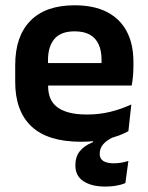

<svg xmlns="http://www.w3.org/2000/svg" viewBox="-20 -524 558 726"><path d="M378 181.5Q327 181.5 296 161.5Q265 141.5 265 101.5V101Q265 69 281.8 47.8Q298.5 26.5 331.5 13.5V2.5L406.5 -12.5V-4.5Q382.5 7 369.8 22Q357 37 357 57.5V58Q357 76.5 371 85Q385 93.5 410.5 93.5Q424.5 93.5 438 91.2Q451.5 89 465.5 84.5L454 168.5Q438 175 418.8 178.2Q399.5 181.5 378 181.5ZM286.5 12Q160.5 12 99 -46Q37.5 -104 37.5 -214V-278Q37.5 -387 95 -445.5Q152.5 -504 262 -504Q336 -504 385.5 -478Q435 -452 459.8 -404.2Q484.5 -356.5 484.5 -290V-272.5Q484.5 -254.5 482.8 -235.8Q481 -217 478 -200.5H362Q363.5 -228 363.8 -252.8Q364 -277.5 364 -297.5Q364 -332 353 -356.2Q342 -380.5 319.5 -393Q297 -405.5 262 -405.5Q210.5 -405.5 186 -377Q161.5 -348.5 161.5 -296V-250.5L162 -236V-197.5Q162 -174.5 169.2 -155Q176.5 -135.5 193.5 -121.2Q210.5 -107 238.8 -99Q267 -91 309.5 -91Q355.5 -91 397.2 -101.2Q439 -111.5 476.5 -129L465.5 -28Q432 -9.5 386.8 1.2Q341.5 12 286.5 12ZM105.5 -200.5V-285.5H452V-200.5Z"/></svg>

Font: Anek Latin Medium SemiBold
Style: Regular
Weight: 600
Version: Version 1.003